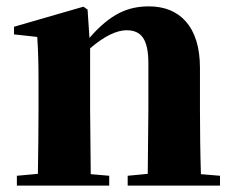

<svg xmlns="http://www.w3.org/2000/svg" viewBox="-20 -583 737 603"><path d="M443 0H671V-31L611 -36C609 -94 608 -179 608 -238V-370C608 -501 543 -563 448 -563C382 -563 327 -540 261 -464L255 -553L242 -562L24 -499V-475L97 -467C100 -419 101 -386 101 -321V-238C101 -182 100 -96 99 -37L33 -31V0H323V-31L265 -36L263 -238V-431C306 -469 347 -488 377 -488C424 -488 446 -460 446 -383V-238L444 -37L381 -31V0Z"/></svg>

Font: GenKiMin2 TW H
Style: Regular
Weight: 900
Version: Version 2.100;PS 2.1;hotconv 16.6.51;makeotf.lib2.5.65220 DE